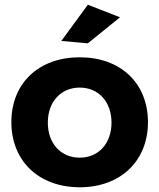

<svg xmlns="http://www.w3.org/2000/svg" viewBox="-20 -785 673 811"><path d="M351 -765 239 -612 351 -602 487 -712ZM317 -543C144 -543 28 -434 28 -269C28 -105 144 6 317 6C489 6 605 -105 605 -269C605 -434 489 -543 317 -543ZM317 -415C396 -415 451 -355 451 -267C451 -179 396 -119 317 -119C237 -119 182 -179 182 -267C182 -355 237 -415 317 -415Z"/></svg>

Font: Juman SemiBold
Style: Regular
Weight: 600
Designer: Bandar Raffah (Arabic) Julieta Ulanovsky (Latin)
Foundry: Caramella
Version: Version 5.022;PS 005.022;hotconv 1.0.88;makeotf.lib2.5.64775